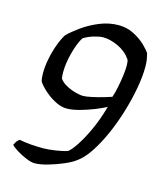

<svg xmlns="http://www.w3.org/2000/svg" viewBox="-102 -644 717 829"><g transform="rotate(15 256.0 -230.0)"><path d="M129 105Q114 105 91 95.5Q68 86 48 73.5Q28 61 20 52Q30 30 42 24Q68 29 94.5 31Q121 33 147 33Q171 33 204 28Q237 23 256 16Q268 8 289 -23Q310 -54 332.5 -102.5Q355 -151 372 -212Q354 -202 323 -189.5Q292 -177 259 -168Q226 -159 202 -159Q180 -159 157.5 -169.5Q135 -180 115.5 -195Q96 -210 83.5 -224Q71 -238 68 -244Q64 -258 64 -279Q64 -311 71 -346Q78 -381 89.5 -412Q101 -443 114 -463Q134 -483 167.5 -507Q201 -531 242.5 -548Q284 -565 327 -565Q365 -565 397 -548Q429 -531 449.5 -510.5Q470 -490 476 -480Q479 -469 481.5 -454.5Q484 -440 484 -419Q484 -378 474.5 -325Q465 -272 448 -215.5Q431 -159 408 -107Q385 -55 358.5 -15Q332 25 303 45Q286 58 254.5 71.5Q223 85 188.5 95Q154 105 129 105ZM256 -230Q270 -230 295 -235.5Q320 -241 344.5 -248Q369 -255 380 -259Q387 -279 392.5 -306Q398 -333 401.5 -359.5Q405 -386 405 -405Q405 -423 401 -432Q380 -463 343.5 -480Q307 -497 276 -497Q260 -497 234.5 -489.5Q209 -482 189 -469Q172 -441 159.5 -394Q147 -347 147 -307Q147 -298 147.5 -291.5Q148 -285 149 -279Q159 -264 179 -253Q199 -242 220.5 -236Q242 -230 256 -230Z"/></g></svg>

Font: Texturina
Style: Italic
Weight: 400
Italic angle: -11°
Designer: Guillermo Torres Carreño
Foundry: Omnibus-Type
Version: Version 1.002; ttfautohint (v1.8.3)